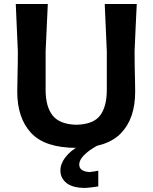

<svg xmlns="http://www.w3.org/2000/svg" viewBox="-20 -733 769 968"><path d="M365.5 12.5Q206.5 12.5 136.8 -62.8Q67 -138 67 -271Q67 -300.5 68.5 -357.8Q70 -415 70 -474.5Q67 -543.5 64.5 -598.8Q62 -654 59.5 -713H221Q218.5 -654 215.8 -599Q213 -544 210 -474.5V-280Q210 -194.5 245.8 -150.2Q281.5 -106 365 -104Q450 -106 484.2 -150.2Q518.5 -194.5 518.5 -280.5V-474.5Q515.5 -544 513 -599Q510.5 -654 508 -713H669.5Q666.5 -654 664 -599Q661.5 -544 658.5 -474.5Q658.5 -435 659.2 -395.2Q660 -355.5 660.8 -322.5Q661.5 -289.5 661.5 -270.5Q661.5 -135.5 590 -61.5Q518.5 12.5 365.5 12.5ZM411 214.5Q346.5 214.5 315.5 189.8Q284.5 165 284.5 127Q284.5 92.5 310 59.5Q335.5 26.5 380 2V-23.5L445.5 -31L472.5 0Q428.5 24 404 49Q379.5 74 379.5 95.5Q379.5 115 393.2 124Q407 133 431 134.5Q461.5 131 475.5 127.5V207Q457 209.5 438 212Q419 214.5 411 214.5Z"/></svg>

Font: Commissioner Loud SemiBold
Style: Regular
Weight: 600
Designer: Kostas Bartsokas
Foundry: Kostas Bartsokas
Version: Version 1.000; ttfautohint (v1.8.3)